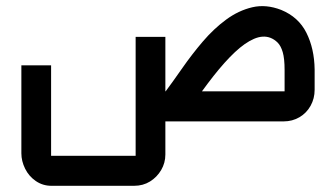

<svg xmlns="http://www.w3.org/2000/svg" viewBox="-20 -392 1086 620"><path d="M146 208Q118 208 95.5 192.5Q73 177 61 152.5Q49 128 49 103V-181H145V123Q142 119 139.5 116.5Q137 114 133 111H430Q426 114 423.5 116.5Q421 119 418 123V-273H514V107Q514 134 500.5 157Q487 180 464.5 194Q442 208 413 208ZM497 0V-97H912Q908 -93 905.5 -90.5Q903 -88 899 -85V-166Q899 -203 893 -223.5Q887 -244 876.5 -254.5Q866 -265 853 -270Q829 -279 800 -266.5Q771 -254 738.5 -223.5Q706 -193 669 -146Q632 -99 591 -38L509 -89Q538 -128 569 -172.5Q600 -217 635 -258Q670 -299 710 -328.5Q750 -358 794.5 -368.5Q839 -379 888 -360Q944 -337 969.5 -286Q995 -235 996 -168V-102Q996 -74 983 -50.5Q970 -27 947 -13.5Q924 0 896 0Z"/></svg>

Font: Mada Medium
Style: Regular
Weight: 500
Designer: Khaled Hosny
Version: Version 1.5